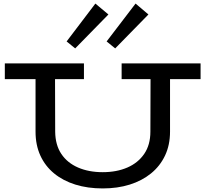

<svg xmlns="http://www.w3.org/2000/svg" viewBox="-20 -1041 1150 1075"><path d="M555 14Q471 14 402 -7.5Q333 -29 283 -70Q233 -111 206 -170Q179 -229 179 -304V-638H288L289 -303Q290 -229 323.5 -179Q357 -129 417 -103Q477 -77 555 -77Q633 -77 693 -103Q753 -129 787.5 -179.5Q822 -230 822 -304L823 -638H932V-304Q932 -229 904 -170Q876 -111 825.5 -70Q775 -29 706.5 -7.5Q638 14 555 14ZM7 -598V-686H450V-598ZM661 -598V-686H1103V-598ZM625 -770 577 -809 739 -1021 811 -960ZM401 -770 353 -809 514 -1021 587 -960Z"/></svg>

Font: BioRhyme SemiExpanded
Style: Regular
Weight: 400
Width: 6
Designer: Aoife Mooney
Foundry: Aoife Mooney Type
Version: Version 1.600;gftools[0.9.33]